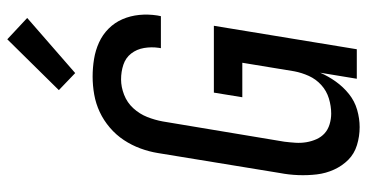

<svg xmlns="http://www.w3.org/2000/svg" viewBox="-266 -758 1031 540"><g transform="rotate(-90 250.0 -487.5)"><path d="M163 8Q137 8 112.5 0.5Q88 -7 71 -24Q54 -41 43.5 -64Q33 -87 30 -112.5Q27 -138 28 -164.5Q29 -191 34 -217L90 -559Q94 -584 103 -608.5Q112 -633 126.5 -655Q141 -677 161.5 -694.5Q182 -712 205.5 -723Q229 -734 254.5 -738.5Q280 -743 305 -743Q330 -743 354.5 -739Q379 -735 401 -725Q423 -715 440 -698Q457 -681 466.5 -659Q476 -637 478.5 -612Q481 -587 477 -561L475 -551H385L386 -557Q389 -578 385.5 -598.5Q382 -619 370 -634.5Q358 -650 338.5 -656.5Q319 -663 297 -663Q276 -663 254 -654.5Q232 -646 216 -628.5Q200 -611 191.5 -589.5Q183 -568 179 -546L122 -204Q120 -188 119 -172.5Q118 -157 120.5 -142Q123 -127 129 -113.5Q135 -100 145.5 -90.5Q156 -81 171 -76.5Q186 -72 201 -72Q222 -72 243.5 -78.5Q265 -85 281.5 -100Q298 -115 307 -135Q316 -155 320 -176L344 -322H247L260 -402H448L382 0H299L316 -103Q306 -80 291 -59Q276 -38 256 -22Q236 -6 211.5 1Q187 8 163 8ZM315 -792 267 -838 410 -983 470 -927Z"/></g></svg>

Font: Iosevka Medium Oblique
Style: Regular
Weight: 500
Italic angle: -9°
Monospace: yes
Designer: Belleve Invis
Foundry: Belleve Invis
Version: Version 32.5.0; ttfautohint (v1.8.4)